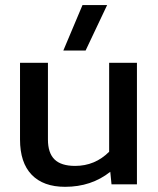

<svg xmlns="http://www.w3.org/2000/svg" viewBox="-20 -719 618 749"><path d="M227.1 -522 301.8 -699.2H397.9L314 -522ZM233.9 9.8Q148.9 9.8 103.5 -37.4Q58.1 -84.5 58.1 -174.8V-474.1H167V-174.8Q167 -122.1 192.9 -96.9Q218.8 -71.8 272.9 -71.8Q350.6 -71.8 405.8 -127V-474.1H514.2V0H415L410.2 -48.8Q336.4 9.8 233.9 9.8Z"/></svg>

Font: Kanit
Style: Regular
Weight: 400
Designer: Katatrad Team
Foundry: CadsonDemak
Version: Version 1.000;PS 001.000;hotconv 1.0.88;makeotf.lib2.5.64775